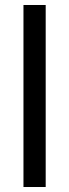

<svg xmlns="http://www.w3.org/2000/svg" viewBox="-20 -749 278 769"><path d="M74 0V-729H163V0Z"/></svg>

Font: Mona Sans SemiExpanded
Style: Regular
Weight: 400
Width: 6
Designer: Deni Anggara
Foundry: GitHub
Version: Version 2.000